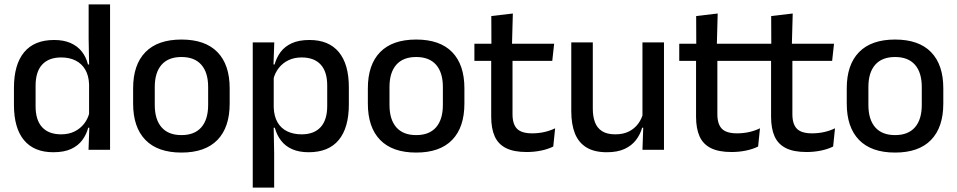

<svg xmlns="http://www.w3.org/2000/svg" viewBox="-20 -682 4357 874"><path d="M222.5 11Q135 11 89.2 -44Q43.5 -99 43.5 -204.5V-282Q43.5 -388.5 89.8 -444.2Q136 -500 226.5 -500Q270 -500 301.2 -486.2Q332.5 -472.5 352.2 -447.5Q372 -422.5 380.5 -388.5H413L385.5 -298Q384 -338 368 -365.2Q352 -392.5 324 -406.5Q296 -420.5 258.5 -420.5Q202 -420.5 172 -388Q142 -355.5 142 -291.5V-198Q142 -135.5 171.8 -103Q201.5 -70.5 258.5 -70.5Q293 -70.5 319.2 -83.5Q345.5 -96.5 363 -119Q380.5 -141.5 387 -169.5L410 -100.5H381.5Q373.5 -70 354.8 -44.5Q336 -19 304 -4Q272 11 222.5 11ZM481 0H383L387 -114.5L385.5 -145.5V-348.5L386 -367.5L383.5 -506V-662H481Z M806 12.5Q698 12.5 642 -45Q586 -102.5 586 -210.5V-280Q586 -387.5 642 -444.8Q698 -502 806 -502Q914 -502 969.8 -444.8Q1025.5 -387.5 1025.5 -280V-210.5Q1025.5 -102.5 969.8 -45Q914 12.5 806 12.5ZM806 -67Q865.5 -67 896.5 -102.5Q927.5 -138 927.5 -204.5V-286Q927.5 -352 896.5 -387.2Q865.5 -422.5 806 -422.5Q746.5 -422.5 715.5 -387.2Q684.5 -352 684.5 -286V-204.5Q684.5 -138 715.5 -102.5Q746.5 -67 806 -67Z M1385 11Q1341.5 11 1310.2 -2.8Q1279 -16.5 1259.5 -41.8Q1240 -67 1231 -100.5H1198.5L1226 -193Q1227.5 -152 1243.5 -124.8Q1259.5 -97.5 1287.8 -84Q1316 -70.5 1353 -70.5Q1409.5 -70.5 1439.5 -103.2Q1469.5 -136 1469.5 -199.5V-293Q1469.5 -355.5 1439.8 -388Q1410 -420.5 1353 -420.5Q1319 -420.5 1292.5 -407.5Q1266 -394.5 1248.8 -372.2Q1231.5 -350 1224.5 -321.5L1201.5 -388.5H1230Q1238.5 -419.5 1257 -444.8Q1275.5 -470 1307.8 -485Q1340 -500 1389 -500Q1476.5 -500 1522.2 -445Q1568 -390 1568 -284.5V-207Q1568 -100.5 1522 -44.8Q1476 11 1385 11ZM1228 172H1130.5V-489H1228.5L1224.5 -374.5L1226 -345.5V-140.5L1225.5 -121.5L1228 17Z M1874.5 12.5Q1766.5 12.5 1710.5 -45Q1654.5 -102.5 1654.5 -210.5V-280Q1654.5 -387.5 1710.5 -444.8Q1766.5 -502 1874.5 -502Q1982.5 -502 2038.2 -444.8Q2094 -387.5 2094 -280V-210.5Q2094 -102.5 2038.2 -45Q1982.5 12.5 1874.5 12.5ZM1874.5 -67Q1934 -67 1965 -102.5Q1996 -138 1996 -204.5V-286Q1996 -352 1965 -387.2Q1934 -422.5 1874.5 -422.5Q1815 -422.5 1784 -387.2Q1753 -352 1753 -286V-204.5Q1753 -138 1784 -102.5Q1815 -67 1874.5 -67Z M2377.5 10Q2319 10 2283.5 -7.8Q2248 -25.5 2232 -61.2Q2216 -97 2216 -150.5V-449.5H2313V-162Q2313 -117 2333.5 -96Q2354 -75 2402.5 -75Q2431.5 -75 2458 -81Q2484.5 -87 2507 -98L2498.5 -15Q2474.5 -3 2443 3.5Q2411.5 10 2377.5 10ZM2494 -405H2139.5V-483H2502.5ZM2310.5 -474.5H2217L2216.5 -609L2314.5 -620.5Z M2580.5 -489H2678.5V-187Q2678.5 -152 2688.2 -125.8Q2698 -99.5 2720.5 -85Q2743 -70.5 2781 -70.5Q2817 -70.5 2842.8 -83.5Q2868.5 -96.5 2885 -118.8Q2901.5 -141 2908 -168.5L2924 -100.5H2903Q2894.5 -70 2875 -44.5Q2855.5 -19 2823 -4Q2790.5 11 2742.5 11Q2685.5 11 2649.8 -10.8Q2614 -32.5 2597.2 -74.2Q2580.5 -116 2580.5 -176ZM2904.5 -489H3002.5V0H2904.5L2908.5 -114.5L2904.5 -120.5Z M3310 10Q3251.5 10 3216 -7.8Q3180.5 -25.5 3164.5 -61.2Q3148.5 -97 3148.5 -150.5V-449.5H3245.5V-162Q3245.5 -117 3266 -96Q3286.5 -75 3335 -75Q3364 -75 3390.5 -81Q3417 -87 3439.5 -98L3431 -15Q3407 -3 3375.5 3.5Q3344 10 3310 10ZM3426.5 -405H3072V-483H3435ZM3243 -474.5H3149.5L3149 -609L3247 -620.5Z M3651.5 10Q3593 10 3557.5 -7.8Q3522 -25.5 3506 -61.2Q3490 -97 3490 -150.5V-449.5H3587V-162Q3587 -117 3607.5 -96Q3628 -75 3676.5 -75Q3705.5 -75 3732 -81Q3758.5 -87 3781 -98L3772.5 -15Q3748.5 -3 3717 3.5Q3685.5 10 3651.5 10ZM3768 -405H3413.5V-483H3776.5ZM3584.5 -474.5H3491L3490.5 -609L3588.5 -620.5Z M4054.5 12.5Q3946.5 12.5 3890.5 -45Q3834.5 -102.5 3834.5 -210.5V-280Q3834.5 -387.5 3890.5 -444.8Q3946.5 -502 4054.5 -502Q4162.5 -502 4218.2 -444.8Q4274 -387.5 4274 -280V-210.5Q4274 -102.5 4218.2 -45Q4162.5 12.5 4054.5 12.5ZM4054.5 -67Q4114 -67 4145 -102.5Q4176 -138 4176 -204.5V-286Q4176 -352 4145 -387.2Q4114 -422.5 4054.5 -422.5Q3995 -422.5 3964 -387.2Q3933 -352 3933 -286V-204.5Q3933 -138 3964 -102.5Q3995 -67 4054.5 -67Z"/></svg>

Font: Anek Malayalam Medium Medium
Style: Regular
Weight: 500
Version: Version 1.003